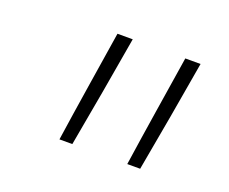

<svg xmlns="http://www.w3.org/2000/svg" viewBox="-67 -873 634 532"><g transform="rotate(20 250.0 -607.0)"><path d="M348 -442Q360 -524 373 -606.5Q386 -689 399 -772H444Q430 -689 415.5 -606.5Q401 -524 386 -442ZM148 -442Q160 -524 173 -606.5Q186 -689 199 -772H244Q230 -689 215.5 -606.5Q201 -524 186 -442Z"/></g></svg>

Font: Iosevka SS04 XLt Obl
Style: Regular
Weight: 200
Italic angle: -9°
Monospace: yes
Designer: Belleve Invis
Foundry: Belleve Invis
Version: Version 19.0.0; ttfautohint (v1.8.4)